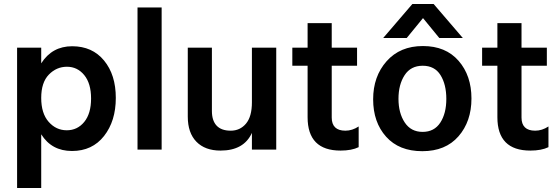

<svg xmlns="http://www.w3.org/2000/svg" viewBox="-20 -744 2782 955"><path d="M223 -373Q185 -334 185 -257Q185 -180 222 -138Q259 -96 312 -96Q365 -96 399 -137.5Q433 -179 433 -254Q433 -329 399 -370.5Q365 -412 313 -412Q261 -412 223 -373ZM185 191H65V-507H185V-429Q239 -514 339 -514Q439 -514 497.5 -443Q556 -372 556 -257Q556 -142 497.5 -67.5Q439 7 338 7Q237 7 185 -76Z M784 0H664V-707H784Z M1354 0H1233V-83Q1193 5 1077 5Q1000 5 957 -39Q914 -83 914 -164V-507H1034V-192Q1034 -144 1057.5 -119Q1081 -94 1127.5 -94Q1174 -94 1203.5 -129Q1233 -164 1233 -235V-507H1354Z M1674 5Q1510 5 1510 -161V-417H1434V-507H1510V-629H1630V-507H1756V-417H1630V-159Q1630 -127 1647 -110.5Q1664 -94 1698 -94Q1732 -94 1764 -115V-12Q1729 5 1674 5Z M2003 -555H1886L2031 -724H2137L2282 -555H2165L2084 -654ZM2082.5 -417Q2023 -417 1992.5 -370Q1962 -323 1962 -252.5Q1962 -182 1993 -135Q2024 -88 2082 -88Q2140 -88 2170 -134Q2200 -180 2200 -252Q2200 -324 2171 -370.5Q2142 -417 2082.5 -417ZM2083.5 -515Q2197 -515 2261 -441.5Q2325 -368 2325 -254Q2325 -140 2260.5 -66Q2196 8 2080.5 8Q1965 8 1900.5 -64Q1836 -136 1836 -250Q1836 -364 1903 -439.5Q1970 -515 2083.5 -515Z M2618 5Q2454 5 2454 -161V-417H2378V-507H2454V-629H2574V-507H2700V-417H2574V-159Q2574 -127 2591 -110.5Q2608 -94 2642 -94Q2676 -94 2708 -115V-12Q2673 5 2618 5Z"/></svg>

Font: Hind Mysuru SemiBold
Style: Regular
Weight: 600
Designer: Manushi Parikh, Hitesh Malaviya
Foundry: Indian Type Foundry
Version: Version 0.703;PS 1.0;hotconv 1.0.86;makeotf.lib2.5.63406